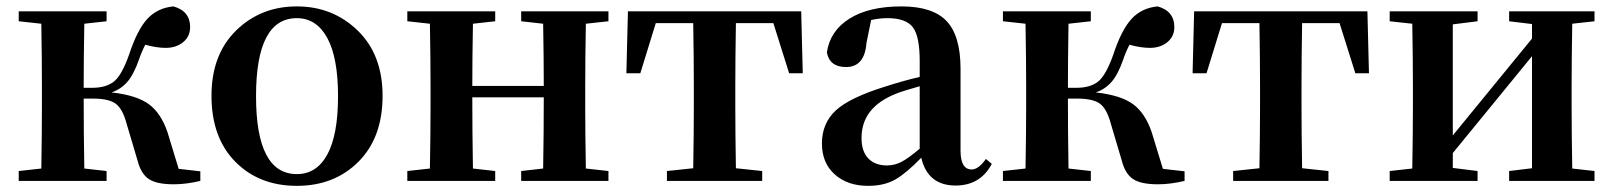

<svg xmlns="http://www.w3.org/2000/svg" viewBox="-20 -571 5093 606"><path d="M543.9 -38.1 612.3 -30.3V0Q567.4 10.7 528.3 10.7Q474.6 10.7 449.7 -5.9Q424.8 -22.5 414.1 -64.5L379.9 -179.7Q367.2 -227.5 345.2 -243.7Q323.2 -259.8 273.4 -259.8H244.1Q244.1 -152.3 246.1 -39.1L316.4 -31.2V0H39.1V-31.2L110.4 -39.1Q112.3 -152.3 112.3 -235.4V-299.8Q112.3 -382.8 110.4 -496.1L39.1 -503.9V-535.2H316.4V-503.9L246.1 -496.1Q244.1 -384.8 244.1 -293.9H271.5Q314.5 -293.9 339.4 -313.5Q364.3 -333 387.7 -399.4Q413.1 -476.6 444.8 -511.2Q476.6 -545.9 527.3 -550.8Q580.1 -536.1 580.1 -485.4Q580.1 -456.1 558.1 -438Q536.1 -419.9 502.9 -419.9Q474.6 -419.9 438.5 -429.7Q426.8 -407.2 418.9 -383.8Q402.3 -335.9 381.8 -312.5Q361.3 -289.1 332 -279.3Q411.1 -270.5 449.7 -242.2Q488.3 -213.9 508.8 -153.3Z M917 15.6Q797.9 15.6 722.7 -60.5Q647.5 -136.7 647.5 -268.6Q647.5 -398.4 725.1 -474.6Q802.7 -550.8 917 -550.8Q1030.3 -550.8 1108.9 -474.6Q1187.5 -398.4 1187.5 -268.6Q1187.5 -136.7 1111.3 -60.5Q1035.2 15.6 917 15.6ZM917 -21.5Q979.5 -21.5 1013.2 -83.5Q1046.9 -145.5 1046.9 -267.6Q1046.9 -389.6 1012.7 -451.7Q978.5 -513.7 917 -513.7Q788.1 -513.7 788.1 -267.6Q788.1 -21.5 917 -21.5Z M1900.4 -503.9 1829.1 -496.1Q1827.1 -382.8 1827.1 -299.8V-235.4Q1827.1 -152.3 1829.1 -39.1L1900.4 -31.2V0H1625V-31.2L1694.3 -39.1Q1696.3 -152.3 1696.3 -263.7H1470.7Q1470.7 -152.3 1472.7 -39.1L1543 -31.2V0H1265.6V-31.2L1336.9 -39.1Q1338.9 -152.3 1338.9 -235.4V-299.8Q1338.9 -382.8 1336.9 -496.1L1265.6 -503.9V-535.2H1543V-503.9L1472.7 -496.1Q1470.7 -384.8 1470.7 -299.8H1696.3Q1696.3 -386.7 1694.3 -496.1L1625 -503.9V-535.2H1900.4Z M2420.9 -498H2302.7Q2300.8 -384.8 2300.8 -299.8V-235.4Q2300.8 -153.3 2302.7 -40L2385.7 -31.2V0H2085V-31.2L2168 -40Q2169.9 -153.3 2169.9 -235.4V-299.8Q2169.9 -384.8 2168 -498H2049.8L2001 -339.8H1957L1961.9 -535.2H2508.8L2513.7 -339.8H2470.7Z M2882.8 -101.6V-298.8Q2824.2 -282.2 2808.6 -275.4Q2699.2 -232.4 2699.2 -135.7Q2699.2 -92.8 2720.7 -70.8Q2742.2 -48.8 2779.3 -48.8Q2803.7 -48.8 2825.2 -60.1Q2846.7 -71.3 2882.8 -101.6ZM3091.8 -69.3 3110.4 -53.7Q3074.2 14.6 2996.1 14.6Q2908.2 14.6 2887.7 -73.2Q2841.8 -25.4 2806.6 -4.9Q2771.5 15.6 2719.7 15.6Q2655.3 15.6 2614.7 -20.5Q2574.2 -56.6 2574.2 -118.2Q2574.2 -181.6 2617.7 -222.2Q2661.1 -262.7 2774.4 -297.9Q2835 -317.4 2882.8 -328.1V-378.9Q2882.8 -457 2860.8 -485.4Q2838.9 -513.7 2781.2 -513.7Q2755.9 -513.7 2729.5 -507.8L2714.8 -435.5Q2709 -359.4 2650.4 -359.4Q2598.6 -359.4 2589.8 -405.3Q2599.6 -473.6 2661.1 -512.2Q2722.7 -550.8 2825.2 -550.8Q2923.8 -550.8 2967.8 -504.4Q3011.7 -458 3011.7 -353.5V-95.7Q3011.7 -36.1 3046.9 -36.1Q3068.4 -36.1 3091.8 -69.3Z M3650.4 -38.1 3718.8 -30.3V0Q3673.8 10.7 3634.8 10.7Q3581.1 10.7 3556.2 -5.9Q3531.2 -22.5 3520.5 -64.5L3486.3 -179.7Q3473.6 -227.5 3451.7 -243.7Q3429.7 -259.8 3379.9 -259.8H3350.6Q3350.6 -152.3 3352.5 -39.1L3422.9 -31.2V0H3145.5V-31.2L3216.8 -39.1Q3218.8 -152.3 3218.8 -235.4V-299.8Q3218.8 -382.8 3216.8 -496.1L3145.5 -503.9V-535.2H3422.9V-503.9L3352.5 -496.1Q3350.6 -384.8 3350.6 -293.9H3377.9Q3420.9 -293.9 3445.8 -313.5Q3470.7 -333 3494.1 -399.4Q3519.5 -476.6 3551.3 -511.2Q3583 -545.9 3633.8 -550.8Q3686.5 -536.1 3686.5 -485.4Q3686.5 -456.1 3664.6 -438Q3642.6 -419.9 3609.4 -419.9Q3581.1 -419.9 3544.9 -429.7Q3533.2 -407.2 3525.4 -383.8Q3508.8 -335.9 3488.3 -312.5Q3467.8 -289.1 3438.5 -279.3Q3517.6 -270.5 3556.2 -242.2Q3594.7 -213.9 3615.2 -153.3Z M4208 -498H4089.8Q4087.9 -384.8 4087.9 -299.8V-235.4Q4087.9 -153.3 4089.8 -40L4172.9 -31.2V0H3872.1V-31.2L3955.1 -40Q3957 -153.3 3957 -235.4V-299.8Q3957 -384.8 3955.1 -498H3836.9L3788.1 -339.8H3744.1L3749 -535.2H4295.9L4300.8 -339.8H4257.8Z M5012.7 -503.9 4942.4 -496.1Q4940.4 -382.8 4940.4 -299.8V-235.4Q4940.4 -152.3 4942.4 -39.1L5012.7 -31.2V0H4743.2V-31.2L4815.4 -40V-393.6L4565.4 -87.9V-41L4643.6 -31.2V0H4366.2V-31.2L4437.5 -39.1Q4439.5 -152.3 4439.5 -235.4V-299.8Q4439.5 -382.8 4437.5 -496.1L4366.2 -503.9V-535.2H4643.6V-503.9L4565.4 -494.1V-143.6L4815.4 -449.2V-495.1L4743.2 -503.9V-535.2H5012.7Z"/></svg>

Font: GenYoMin TW TTF Bold
Style: Regular
Weight: 700
Version: Version 1.300